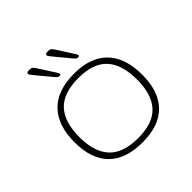

<svg xmlns="http://www.w3.org/2000/svg" viewBox="-183 -885 1057 1057"><g transform="rotate(-45 345.5 -356.0)"><path d="M347 6Q217 6 149.5 -61.5Q82 -129 82 -259Q82 -391 149.5 -460Q217 -529 347 -529Q475 -529 542 -460Q609 -391 609 -259Q609 -129 542 -61.5Q475 6 347 6ZM347 -28Q462 -28 516 -86.5Q570 -145 570 -261Q570 -378 516 -436.5Q462 -495 347 -495Q230 -495 175.5 -436.5Q121 -378 121 -261Q121 -145 175.5 -86.5Q230 -28 347 -28ZM428 -576Q421 -576 415.5 -579.5Q410 -583 401 -594L347 -659Q332 -678 322 -689.5Q312 -701 312 -708Q312 -718 330 -718Q347 -718 353 -713.5Q359 -709 370 -692L420 -614Q425 -607 431 -597Q437 -587 437 -582Q437 -576 428 -576ZM283 -576Q276 -576 270.5 -579.5Q265 -583 256 -594L202 -659Q187 -678 177 -689.5Q167 -701 167 -708Q167 -718 185 -718Q202 -718 208 -713.5Q214 -709 225 -692L275 -614Q280 -607 286 -597Q292 -587 292 -582Q292 -576 283 -576Z"/></g></svg>

Font: Asap Expanded Thin
Style: Regular
Weight: 100
Width: 7
Designer: Pablo Cosgaya
Foundry: Omnibus-Type
Version: Version 3.001; ttfautohint (v1.8.4.7-5d5b)